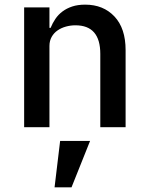

<svg xmlns="http://www.w3.org/2000/svg" viewBox="-20 -548 640 827"><path d="M239 59H368L288 259H215ZM84 0V-516H193V-428H198Q206 -448 218.5 -466.5Q231 -485 249 -498.5Q267 -512 291 -520Q315 -528 347 -528Q425 -528 473 -477Q521 -426 521 -332V0H412V-316Q412 -439 305 -439Q284 -439 264 -433.5Q244 -428 228 -417Q212 -406 202.5 -389Q193 -372 193 -350V0Z"/></svg>

Font: IBM Plex Mono Medium
Style: Regular
Weight: 500
Monospace: yes
Designer: Mike Abbink, Paul van der Laan, Pieter van Rosmalen
Foundry: Bold Monday
Version: Version 2.3